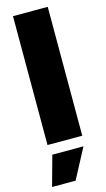

<svg xmlns="http://www.w3.org/2000/svg" viewBox="-143 -774 578 1047"><g transform="rotate(-15 146.0 -250.5)"><path d="M244.1 -727.5V0H47.9V-727.5ZM12.7 227.5 59.6 57.6H235.4L145.5 227.5Z"/></g></svg>

Font: Inter 18pt Black
Style: Regular
Weight: 900
Designer: Rasmus Andersson
Foundry: rsms
Version: Version 4.001;git-66647c0bb